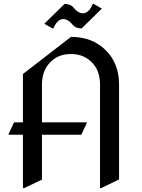

<svg xmlns="http://www.w3.org/2000/svg" viewBox="-20 -946 728 985"><path d="M24.4 -254.9V-259.8L52.2 -318.4H97.7V-566.4L344.2 -756.8Q455.6 -756.8 524.9 -686Q590.8 -618.7 590.8 -512.7V-25.4L498 19.5H493.2V-512.7Q493.2 -578.1 458 -618.7Q414.6 -668.9 344.2 -668.9Q272.5 -668.9 230.5 -618.7Q195.3 -576.7 195.3 -512.7V-318.4H424.8V-313.5L397 -254.9H195.3V-24.4L102.5 19.5H97.7V-254.9ZM249 -800.3 207.5 -824.2 311 -925.8Q342.3 -925.8 357.4 -906.7Q380.4 -877.9 405.8 -877.9Q435.5 -877.9 456.1 -925.8H460.9L502.4 -901.9L398.9 -800.3Q367.7 -800.3 352.5 -819.3Q329.6 -848.1 304.2 -848.1Q274.4 -848.1 253.9 -800.3Z"/></svg>

Font: Nova Cut
Style: Book
Weight: 400
Version: Version 2.000